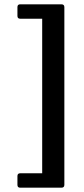

<svg xmlns="http://www.w3.org/2000/svg" viewBox="-20 -758 389 892"><path d="M74 47H176V-671H74Q61 -671 61 -684V-725Q61 -738 74 -738H265Q279 -738 279 -725V101Q279 114 265 114H74Q61 114 61 101V60Q61 47 74 47Z"/></svg>

Font: Young Serif
Style: Regular
Weight: 400
Designer: Bastien Sozeau
Foundry: NBR — Bastien Sozeau
Version: Version 3.004; ttfautohint (v1.8.4.7-5d5b);gftools[0.9.33]